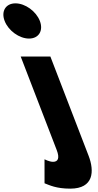

<svg xmlns="http://www.w3.org/2000/svg" viewBox="-123 -850 586 1145"><path d="M-30.8 -830C-88.8 -830 -117.7 -783 -95.3 -725C-73 -667 -7.9 -620 50.1 -620C108.1 -620 137 -667 114.7 -725C92.3 -783 27.2 -830 -30.8 -830ZM0.4 -513H177.4L405.4 79C440.5 170 436.9 275 295.9 275C211.9 275 171.9 254 142.6 243L142.5 100C142.5 100 171.3 115 193.3 115C223.3 115 233.8 93 215.3 45Z"/></svg>

Font: Hussar
Style: BdOpOblFour
Weight: 700
Foundry: Cannot Into Space Fonts
Version: Version 2.00